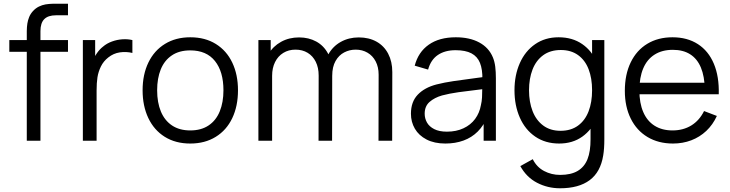

<svg xmlns="http://www.w3.org/2000/svg" viewBox="-20 -755 3916 1030"><path d="M123.7 -588Q124 -611.3 126.8 -629Q129.5 -646.7 136.6 -663.9Q143.7 -681.2 157 -695.7Q171.3 -711.2 188.8 -719.8Q206.2 -728.3 224.2 -731.4Q242.3 -734.5 265.2 -735H275.7H344.7V-673H280.7Q238 -673 217.5 -652.3Q197 -631.7 197 -588V0H123.7V-580ZM30 -540H344.7V-477H30Z M424.5 -540H490.5V-410L477.5 -427Q486.5 -450.7 500.9 -471.1Q515.3 -491.5 532.5 -504.7Q552.8 -522.3 580.7 -532.4Q608.5 -542.5 637.2 -544.2Q665.8 -546 690.2 -540V-471Q656.8 -479 622.8 -474Q588.7 -469 560.8 -446.7Q535.2 -426.7 521.3 -398.4Q507.5 -370.2 502.8 -340.2Q498.2 -310.3 498.2 -269.3V0H424.5Z M745 -270.7Q745 -355.2 776.1 -419.6Q807.2 -484 865.1 -519.5Q923 -555 1000.7 -555Q1080.2 -555 1137.9 -519.1Q1195.7 -483.2 1226.2 -418.8Q1256.7 -354.5 1256.7 -270.7Q1256.7 -185.7 1225.9 -121.1Q1195.2 -56.5 1137.2 -20.8Q1079.3 15 1000.7 15Q921.5 15 863.8 -21.1Q806.2 -57.2 775.6 -121.9Q745 -186.7 745 -270.7ZM1178.7 -270.7Q1178.7 -370.5 1133.2 -427.6Q1087.7 -484.7 1000.7 -484.7Q941.5 -484.7 901.8 -457.8Q862 -431 842.5 -383Q823 -335 823 -270.7Q823 -205 843.2 -156.5Q863.5 -108 903.2 -81.7Q943 -55.3 1000.7 -55.3Q1059.2 -55.3 1099.1 -82.1Q1139 -108.8 1158.8 -157.4Q1178.7 -206 1178.7 -270.7Z M1888.2 -488.7Q1855.2 -488.7 1826.6 -473.9Q1798 -459.2 1780.1 -427.8Q1762.2 -396.3 1762.2 -348.3L1718.5 -361Q1716.8 -418.2 1740.8 -462.1Q1764.8 -506 1807.9 -530.2Q1851 -554.3 1904.8 -554.3Q1959 -554.3 1999.7 -531.7Q2040.3 -509 2062.4 -466.9Q2084.5 -424.8 2084.5 -368.3L2083.8 0H2010.5L2011.2 -354.3Q2011.2 -395.3 1995.3 -425.7Q1979.5 -456 1951.6 -472.3Q1923.7 -488.7 1888.2 -488.7ZM1366.2 -540H1432.2V-407H1439.8V0H1366.2ZM1565.2 -488.7Q1528.2 -488.7 1499.8 -471.2Q1471.3 -453.8 1455.6 -422.1Q1439.8 -390.3 1439.8 -348.3L1396.2 -372.3Q1396.2 -424 1420.6 -465.5Q1445 -507 1487.9 -530.7Q1530.8 -554.3 1584.2 -554.3Q1636.2 -554.3 1676.5 -532.2Q1716.8 -510.2 1739.5 -467.9Q1762.2 -425.7 1762.2 -366.3L1761.5 0H1688.8L1689.5 -349.7Q1689.5 -392 1674 -423.3Q1658.5 -454.7 1630.4 -471.7Q1602.3 -488.7 1565.2 -488.7Z M2184.5 -145Q2184.5 -208.7 2221 -247Q2257.5 -285.3 2321.8 -302Q2364.2 -312.7 2413.2 -319.9Q2462.2 -327.2 2546.5 -338.2Q2571.5 -341.2 2594.2 -344.3L2567.8 -328.7Q2568.8 -382.8 2555 -417.3Q2541.2 -451.8 2509.2 -468.8Q2477.2 -485.7 2423.8 -485.7Q2367 -485.7 2329.2 -460.2Q2291.3 -434.7 2276.5 -381.7L2204.8 -402.7Q2223.8 -475.7 2280.2 -515.3Q2336.5 -555 2425.2 -555Q2499.7 -555 2551.2 -527.1Q2602.8 -499.2 2624.2 -447Q2633.3 -425 2636.8 -397.1Q2640.2 -369.2 2640.2 -335.3V0H2574.5V-135.7L2593.5 -127.3Q2574.8 -81.3 2542.8 -49.3Q2510.8 -17.3 2466.9 -1.2Q2423 15 2369.2 15Q2310.2 15 2268.4 -6.6Q2226.7 -28.2 2205.6 -64.5Q2184.5 -100.8 2184.5 -145ZM2559.8 -190.7Q2564.7 -210.3 2565.9 -232.8Q2567.2 -255.2 2567.2 -285.5V-294.7L2595.2 -280L2561.5 -275.7Q2488.8 -267.3 2439.5 -260.3Q2390.2 -253.3 2351.5 -243Q2310.7 -231.3 2284.4 -208.2Q2258.2 -185.2 2258.2 -145Q2258.2 -119.8 2270.4 -97.9Q2282.7 -76 2309.5 -62.3Q2336.3 -48.7 2377.5 -48.7Q2427.7 -48.7 2466.3 -66.8Q2505 -84.8 2528.8 -117Q2552.5 -149.2 2559.8 -190.7Z M2771.3 136 2838 99Q2859.2 141.5 2898.8 162.4Q2938.3 183.3 2984.7 183.3Q3042.8 183.3 3078.9 162Q3115 140.7 3131.7 98.8Q3148.3 57 3148 -8.3V-152.7H3156.3V-540H3222V-7.7Q3222 43.5 3216 78.7Q3201.7 168.2 3143.2 211.6Q3084.8 255 2984.3 255Q2918 255 2861.2 225.5Q2804.3 196 2771.3 136ZM2740 -270.7Q2740 -351.7 2768.6 -416.3Q2797.2 -481 2850.8 -518Q2904.3 -555 2976.7 -555Q3050.7 -555 3103.4 -518.5Q3156.2 -482 3183.1 -417.7Q3210 -353.3 3210 -270.7Q3210 -188.8 3183.1 -124.2Q3156.2 -59.5 3104.1 -22.2Q3052 15 2979.7 15Q2905.7 15 2851.4 -22.1Q2797.2 -59.2 2768.6 -124.2Q2740 -189.2 2740 -270.7ZM3156.3 -270.7Q3156.3 -335.2 3137.6 -383.7Q3118.8 -432.2 3081.2 -459.4Q3043.5 -486.7 2988.7 -486.7Q2932.3 -486.7 2894 -458.8Q2855.7 -430.8 2836.8 -382Q2818 -333.2 2818 -270.7Q2818 -208 2837.1 -158.8Q2856.2 -109.7 2894.2 -81.5Q2932.2 -53.3 2987 -53.3Q3042.7 -53.3 3080.7 -81Q3118.7 -108.7 3137.5 -157.7Q3156.3 -206.7 3156.3 -270.7Z M3332 -267.7Q3332 -355.3 3363.4 -420.2Q3394.8 -485.2 3452.5 -520.1Q3510.2 -555 3587.7 -555Q3667 -555 3723.8 -518.4Q3780.7 -481.8 3809.6 -412.9Q3838.5 -344 3835.8 -249.3H3761V-275.3Q3759.7 -345.5 3740 -392.6Q3720.3 -439.7 3682.5 -463.7Q3644.7 -487.7 3589.7 -487.7Q3532 -487.7 3491.7 -462.2Q3451.3 -436.8 3430.7 -388.2Q3410 -339.5 3410 -270Q3410 -202.2 3430.7 -154.1Q3451.3 -106 3491.3 -80.7Q3531.3 -55.3 3587.7 -55.3Q3645.2 -55.3 3688.6 -82Q3732 -108.7 3757 -159.3L3825.7 -133Q3804.3 -86.2 3769.2 -52.9Q3734 -19.7 3688.3 -2.3Q3642.7 15 3590.3 15Q3512.3 15 3453.9 -19.8Q3395.5 -54.7 3363.8 -118.7Q3332 -182.7 3332 -267.7ZM3384 -311H3796.7V-249.3H3384Z"/></svg>

Font: Tap Sans
Style: Regular
Weight: 400
Designer: Tap Payments
Foundry: Tap Payments
Version: Version 1.001;Glyphs 3.1.2 (3151)